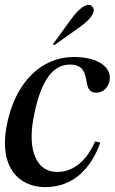

<svg xmlns="http://www.w3.org/2000/svg" viewBox="-20 -749 469 785"><path d="M165 16C280 16 353 -61 390 -166L369 -171C327 -77 269 -46 214 -46C126 -46 94 -139 116 -261C142 -407 190 -485 265 -485C367 -485 304 -370 374 -370C400 -370 423 -390 428 -420C437 -469 389 -516 281 -516C151 -516 39 -414 6 -228C-23 -61 60 16 165 16ZM197 -569 201 -564 306 -638C369 -683 369 -711 357 -723C346 -735 317 -734 271 -671Z"/></svg>

Font: RL Madena Oblique
Style: Regular
Weight: 400
Italic angle: -10°
Designer: I Kadek Wantara Putra
Foundry: Roughlines ID
Version: Version 1.000;Glyphs 3.1.2 (3151)